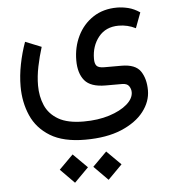

<svg xmlns="http://www.w3.org/2000/svg" viewBox="-56 -425 818 924"><g transform="rotate(-5 353.0 37.0)"><path d="M431.2 312 499.5 379.9 431.2 448.7 363.3 379.9ZM269 312 337.4 379.9 269 448.7 201.2 379.9ZM336.4 246.6Q231 246.6 167.7 208Q104.5 169.4 76.4 105.2Q48.3 41 48.3 -35.6Q48.3 -87.4 59.1 -141.8Q69.8 -196.3 88.4 -248L166 -216.8Q151.9 -171.9 142.1 -124.5Q132.3 -77.1 132.3 -32.7Q132.3 20 151.1 63.5Q169.9 106.9 214.4 132.8Q258.8 158.7 336.4 158.7Q405.8 158.7 460.4 141.4Q515.1 124 546.9 96.4Q578.6 68.8 578.6 38.1Q578.6 22.5 569.3 8.8Q560.1 -4.9 535.6 -4.9H456.5Q384.3 -4.9 355.2 -39.8Q326.2 -74.7 326.2 -136.7Q326.2 -201.2 352.5 -255.1Q378.9 -309.1 427.7 -341.3Q476.6 -373.5 543.5 -373.5Q568.8 -373.5 596.9 -366.7Q625 -359.9 653.3 -340.8L625.5 -266.6Q586.9 -286.1 543.5 -286.1Q481.4 -286.1 446.5 -242.7Q411.6 -199.2 411.6 -136.7Q411.6 -113.8 420.9 -103.3Q430.2 -92.8 458.5 -92.8H540.5Q607.9 -92.8 632.6 -56.4Q657.2 -20 657.2 36.1Q657.2 90.3 620.1 138.4Q583 186.5 511.5 216.6Q439.9 246.6 336.4 246.6Z"/></g></svg>

Font: Vazirmatn UI FD
Style: Regular
Weight: 400
Designer: Saber Rastikerdar
Foundry: Saber Rastikerdar
Version: Version 33.003